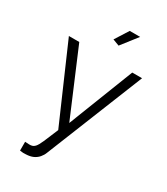

<svg xmlns="http://www.w3.org/2000/svg" viewBox="-230 -829 1001 1152"><g transform="rotate(30 271.0 -253.0)"><path d="M105 160Q119 161 132 161.5Q145 162 151 160Q163 158 174 146Q185 134 200 100Q215 66 242 0L15 -521H87L278 -70L454 -521H522L252 151Q245 170 231 186.5Q217 203 196.5 212.5Q176 222 146 223Q137 224 127.5 223.5Q118 223 105 221ZM302 -620 257 -637 316 -730H388Z"/></g></svg>

Font: Raleway Thin
Style: Regular
Weight: 400
Version: Version 4.026